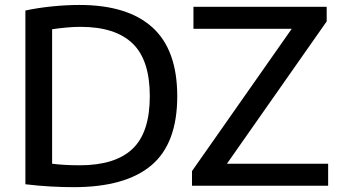

<svg xmlns="http://www.w3.org/2000/svg" viewBox="-20 -768 1411 794"><path d="M285 6Q238 6 188.8 3.2Q139.5 0.5 85 -6V-724.5Q136 -735.5 195.2 -741.5Q254.5 -747.5 308.5 -747.5Q508 -747.5 610.5 -654.5Q713 -561.5 713 -370Q713 -174.5 605.8 -84.2Q498.5 6 285 6ZM310 -84.5Q456 -84.5 527.8 -152.2Q599.5 -220 599.5 -370.5Q599.5 -520 528 -588.5Q456.5 -657 312.5 -657Q285 -657 255 -654.2Q225 -651.5 195.5 -647V-91Q244 -84.5 310 -84.5ZM774 0V-60.5L1186.5 -649H780V-740H1331V-679.5L918.5 -91H1337V0Z"/></svg>

Font: Encode Sans SemiExpanded SemiExpanded Medium
Style: Regular
Weight: 500
Width: 6
Designer: Multiple Designers
Foundry: Impallari Type
Version: Version 3.000; ttfautohint (v1.8.3) -l 8 -r 50 -G 200 -x 14 